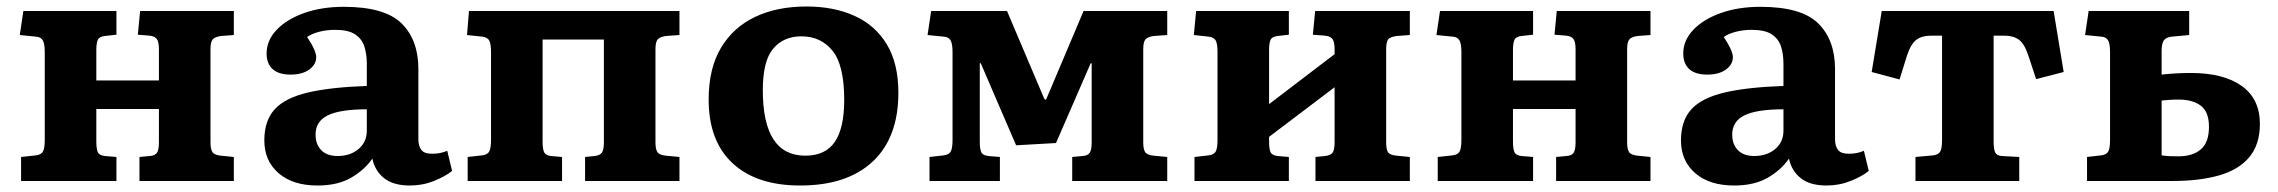

<svg xmlns="http://www.w3.org/2000/svg" viewBox="-20 -558 7025 592"><path d="M45 0V-74L91 -79Q107 -81 112.5 -91Q118 -101 118 -127V-397Q118 -423 112 -433.5Q106 -444 91 -445L41 -450L52 -524H339V-451L303 -447Q286 -445 281.5 -435Q277 -425 277 -403V-310H470V-406Q470 -428 464 -437Q458 -446 442 -448L405 -451L412 -524H701V-450L661 -447Q641 -444 635 -435.5Q629 -427 629 -406V-119Q629 -98 635 -89Q641 -80 661 -78L701 -74V0H410V-74L442 -77Q458 -78 464 -87Q470 -96 470 -119V-222H277V-122Q277 -99 281.5 -89Q286 -79 303 -77L339 -74V0Z M959 14Q883 14 839 -24Q795 -62 795 -125Q795 -186 827 -221Q859 -256 928.5 -272.5Q998 -289 1111 -293V-361Q1111 -391 1103.5 -414.5Q1096 -438 1075 -452Q1054 -466 1013 -466Q987 -466 964 -460Q941 -454 927 -444Q942 -421 948.5 -406Q955 -391 955 -382Q955 -359 933.5 -343.5Q912 -328 876 -328Q839 -328 820.5 -345Q802 -362 802 -393Q802 -433 832.5 -465.5Q863 -498 917 -517.5Q971 -537 1040 -537Q1166 -537 1218 -486Q1270 -435 1270 -345V-129Q1270 -108 1279 -96Q1288 -84 1312 -84Q1325 -84 1336 -86Q1347 -88 1359 -93L1374 -31Q1353 -14 1318 0Q1283 14 1244 14Q1193 14 1164.5 -8.5Q1136 -31 1128 -69Q1104 -34 1062.5 -10Q1021 14 959 14ZM1021 -77Q1060 -77 1085.5 -98.5Q1111 -120 1111 -155V-221Q1029 -221 991 -202.5Q953 -184 953 -143Q953 -113 970.5 -95Q988 -77 1021 -77Z M1422 0V-74L1467 -79Q1483 -81 1488.5 -91Q1494 -101 1494 -127V-397Q1494 -423 1488.5 -433Q1483 -443 1467 -445L1420 -450L1426 -524H2075V-450L2033 -447Q2013 -444 2007 -435.5Q2001 -427 2001 -406V-119Q2001 -98 2007 -89Q2013 -80 2033 -78L2075 -74V0H1784V-74L1814 -77Q1830 -79 1836 -87.5Q1842 -96 1842 -119V-436H1653V-122Q1653 -99 1657.5 -89Q1662 -79 1678 -77L1713 -74V0Z M2447 14Q2313 14 2239 -54.5Q2165 -123 2165 -251Q2165 -347 2203 -410.5Q2241 -474 2308.5 -506Q2376 -538 2467 -538Q2551 -538 2615 -509Q2679 -480 2714.5 -421Q2750 -362 2750 -272Q2750 -134 2671 -60Q2592 14 2447 14ZM2463 -78Q2525 -78 2554 -120.5Q2583 -163 2583 -250Q2583 -357 2547 -401.5Q2511 -446 2451 -446Q2396 -446 2364 -408Q2332 -370 2332 -280Q2332 -78 2463 -78Z M2846 0V-74L2890 -79Q2906 -81 2911.5 -91Q2917 -101 2917 -127V-397Q2917 -423 2911 -433.5Q2905 -444 2890 -445L2840 -450L2851 -524H3085L3200 -253L3205 -250L3321 -524H3579V-450L3537 -447Q3517 -444 3511 -435.5Q3505 -427 3505 -406V-119Q3505 -98 3511 -89Q3517 -80 3537 -78L3579 -74V0H3286V-74L3318 -77Q3334 -78 3340 -87Q3346 -96 3346 -119V-363H3343L3236 -117L3113 -110L3004 -363H3001V-122Q3001 -99 3005.5 -89Q3010 -79 3027 -77L3063 -74V0Z M3663 0V-74L3707 -79Q3723 -81 3728.5 -91Q3734 -101 3734 -127V-397Q3734 -423 3728.5 -433Q3723 -443 3707 -445L3661 -450L3668 -524H3954V-451L3919 -447Q3902 -445 3897.5 -435Q3893 -425 3893 -403V-237L4095 -391V-406Q4095 -428 4089 -437Q4083 -446 4066 -448L4028 -451L4035 -524H4327V-450L4286 -447Q4265 -444 4259.5 -435.5Q4254 -427 4254 -406V-119Q4254 -98 4259.5 -89Q4265 -80 4286 -78L4327 -74V0H4036V-74L4066 -77Q4083 -79 4089 -87.5Q4095 -96 4095 -119V-289L3893 -136V-122Q3893 -99 3897.5 -89Q3902 -79 3919 -77L3954 -74V0Z M4413 0V-74L4459 -79Q4475 -81 4480.5 -91Q4486 -101 4486 -127V-397Q4486 -423 4480 -433.5Q4474 -444 4459 -445L4409 -450L4420 -524H4707V-451L4671 -447Q4654 -445 4649.5 -435Q4645 -425 4645 -403V-310H4838V-406Q4838 -428 4832 -437Q4826 -446 4810 -448L4773 -451L4780 -524H5069V-450L5029 -447Q5009 -444 5003 -435.5Q4997 -427 4997 -406V-119Q4997 -98 5003 -89Q5009 -80 5029 -78L5069 -74V0H4778V-74L4810 -77Q4826 -78 4832 -87Q4838 -96 4838 -119V-222H4645V-122Q4645 -99 4649.5 -89Q4654 -79 4671 -77L4707 -74V0Z M5327 14Q5251 14 5207 -24Q5163 -62 5163 -125Q5163 -186 5195 -221Q5227 -256 5296.5 -272.5Q5366 -289 5479 -293V-361Q5479 -391 5471.5 -414.5Q5464 -438 5443 -452Q5422 -466 5381 -466Q5355 -466 5332 -460Q5309 -454 5295 -444Q5310 -421 5316.5 -406Q5323 -391 5323 -382Q5323 -359 5301.5 -343.5Q5280 -328 5244 -328Q5207 -328 5188.5 -345Q5170 -362 5170 -393Q5170 -433 5200.5 -465.5Q5231 -498 5285 -517.5Q5339 -537 5408 -537Q5534 -537 5586 -486Q5638 -435 5638 -345V-129Q5638 -108 5647 -96Q5656 -84 5680 -84Q5693 -84 5704 -86Q5715 -88 5727 -93L5742 -31Q5721 -14 5686 0Q5651 14 5612 14Q5561 14 5532.5 -8.5Q5504 -31 5496 -69Q5472 -34 5430.5 -10Q5389 14 5327 14ZM5389 -77Q5428 -77 5453.5 -98.5Q5479 -120 5479 -155V-221Q5397 -221 5359 -202.5Q5321 -184 5321 -143Q5321 -113 5338.5 -95Q5356 -77 5389 -77Z M5886 0V-74L5941 -79Q5957 -81 5962.5 -91Q5968 -101 5968 -127V-448H5933Q5906 -448 5889 -435.5Q5872 -423 5860 -387L5837 -313L5751 -336L5782 -524H6312L6343 -336L6258 -314L6234 -387Q6222 -423 6205 -435.5Q6188 -448 6161 -448H6127V-122Q6127 -99 6131.5 -88.5Q6136 -78 6152 -77L6206 -74V0Z M6415 0V-74L6459 -79Q6475 -81 6480.5 -91Q6486 -101 6486 -127V-397Q6486 -423 6480 -433.5Q6474 -444 6459 -445L6409 -450L6420 -524H6730V-450L6676 -445Q6658 -443 6651.5 -433Q6645 -423 6645 -401V-328Q6690 -333 6735 -333Q6836 -333 6892 -293Q6948 -253 6948 -176Q6948 -112 6915 -73Q6882 -34 6821.5 -17Q6761 0 6680 0ZM6697 -76Q6741 -76 6766 -97.5Q6791 -119 6791 -167Q6791 -213 6766 -232Q6741 -251 6697 -251Q6680 -251 6668 -250Q6656 -249 6645 -248V-79Q6658 -77 6670.5 -76.5Q6683 -76 6697 -76Z"/></svg>

Font: Literata 7pt
Style: Bold
Weight: 700
Designer: Latin by Veronika Burian and Jose Scaglione. Greek by Irene Vlachou. Cyrillic by Vera Evstafieva.
Foundry: TypeTogether
Version: Version 3.002